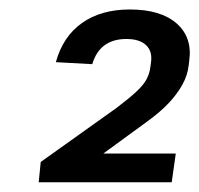

<svg xmlns="http://www.w3.org/2000/svg" viewBox="-20 -805 410 395"><path d="M63.8 -471.8 219.6 -582.9Q246.4 -603.2 260.7 -616.6Q275 -630 281.4 -641.8Q287.8 -653.6 289.5 -667.9L290.5 -675.6Q294.2 -698.9 280.8 -711.8Q267.4 -724.8 239.9 -724.8Q212.9 -724.8 195.3 -712Q177.7 -699.3 169.8 -673L94.9 -677.1Q109.5 -730 148.7 -757.7Q188 -785.5 247 -785.5Q310.6 -785.5 343.5 -756.7Q376.3 -727.8 369.2 -679L368.2 -670.6Q365.9 -650.1 355.2 -630.8Q344.5 -611.5 327.3 -593.2Q310.1 -575 285.9 -557.3L128.9 -442.6L138.9 -489.1H341.6L333.3 -430H59.6Z"/></svg>

Font: Pathway Extreme 8pt Thin
Style: Italic
Weight: 100
Italic angle: -8°
Designer: Eduardo Rodriguez Tunni
Foundry: Eduardo Rodriguez Tunni
Version: Version 1.000